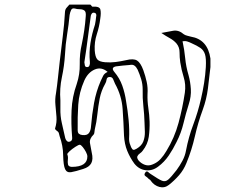

<svg xmlns="http://www.w3.org/2000/svg" viewBox="-20 -773 1040 833"><path d="M372 -753Q375 -751 377.5 -747Q380 -743 383 -744Q412 -746 415.5 -731.5Q419 -717 415 -692Q411 -658 400 -624.5Q389 -591 391 -554Q393 -526 402 -515.5Q411 -505 436 -503Q459 -501 482 -504Q505 -507 527 -512Q559 -520 574.5 -510.5Q590 -501 602 -468Q611 -443 616.5 -417.5Q622 -392 620 -365Q619 -335 623.5 -305Q628 -275 629 -246Q630 -212 625.5 -179.5Q621 -147 599 -119Q595 -113 587 -107.5Q579 -102 576 -95Q573 -88 581 -77Q592 -64 608.5 -58Q625 -52 643 -60Q663 -68 677 -83.5Q691 -99 702 -118Q737 -175 754.5 -239.5Q772 -304 782 -371Q787 -406 777 -438Q767 -470 762 -503Q759 -524 759 -546Q759 -568 746 -584Q734 -598 716.5 -607.5Q699 -617 680 -630Q707 -635 731 -639.5Q755 -644 778 -624Q784 -620 792.5 -618Q801 -616 808 -614Q881 -602 893 -519V-482Q888 -435 882 -388.5Q876 -342 860 -298Q839 -241 825.5 -181.5Q812 -122 789 -66Q777 -36 757 -13Q737 10 713 29Q694 44 671.5 38Q649 32 634 11Q633 8 630 6.5Q627 5 625 3Q620 -3 611.5 -8.5Q603 -14 610 -24Q616 -33 623 -26.5Q630 -20 637 -16Q668 5 682.5 11Q697 17 709.5 6.5Q722 -4 746 -35Q760 -54 771.5 -75.5Q783 -97 787 -120Q798 -178 818.5 -232.5Q839 -287 852 -344Q860 -378 865.5 -413Q871 -448 873 -482Q875 -519 869.5 -537Q864 -555 849.5 -565Q835 -575 810 -586Q802 -590 792.5 -593Q783 -596 772 -594Q780 -557 783.5 -520.5Q787 -484 798 -447Q806 -418 808 -386.5Q810 -355 799 -321Q786 -280 776 -238Q766 -196 746 -157Q731 -126 712 -98Q693 -70 666 -50Q641 -31 612 -34.5Q583 -38 563 -63Q544 -89 532 -118.5Q520 -148 518 -185Q516 -242 512 -300Q508 -358 479 -410Q475 -419 471 -429Q467 -439 456 -439Q444 -439 442.5 -428Q441 -417 436 -409Q419 -379 412.5 -345.5Q406 -312 402.5 -277.5Q399 -243 391 -210Q390 -205 389.5 -198.5Q389 -192 386 -189Q367 -171 370.5 -151.5Q374 -132 378 -111Q385 -82 376 -65Q367 -48 341 -40Q307 -29 288.5 -26Q270 -23 262.5 -39Q255 -55 254 -99Q254 -119 250 -140.5Q246 -162 239 -181Q237 -188 235.5 -194.5Q234 -201 227 -205Q224 -207 221 -210.5Q218 -214 219 -216Q227 -241 225 -266.5Q223 -292 220.5 -317.5Q218 -343 223 -369Q228 -402 231.5 -436.5Q235 -471 239 -505Q245 -559 252 -613Q259 -667 262 -722Q263 -733 269 -739.5Q275 -746 281 -753ZM242 -338V-303Q241 -270 248.5 -238Q256 -206 263 -174Q265 -167 269.5 -162Q274 -157 281 -158Q295 -161 293 -177Q288 -236 290.5 -294.5Q293 -353 313 -409Q327 -451 326 -495Q325 -539 335 -582Q341 -611 345.5 -641.5Q350 -672 352 -702Q354 -722 346 -727.5Q338 -733 326 -733Q314 -733 305 -736Q293 -739 288.5 -729.5Q284 -720 282 -708Q278 -665 271 -622.5Q264 -580 262 -537Q259 -487 248.5 -438Q238 -389 242 -338ZM346 -503Q347 -497 348 -490Q349 -483 356 -482Q365 -481 368 -488.5Q371 -496 370 -504Q366 -546 372.5 -586.5Q379 -627 392 -666Q394 -674 395 -683Q396 -692 397 -700Q399 -707 397 -712Q395 -717 387 -718Q378 -719 374 -705Q367 -655 360.5 -604.5Q354 -554 346 -503ZM542 -491Q527 -490 512.5 -488.5Q498 -487 483 -485Q460 -480 476 -461Q499 -434 510.5 -401.5Q522 -369 527 -334Q534 -294 538 -252.5Q542 -211 540 -170Q540 -160 542.5 -151.5Q545 -143 549 -134Q554 -124 558.5 -123Q563 -122 573 -128Q595 -141 602 -160Q609 -179 608.5 -200.5Q608 -222 607 -241Q606 -277 602 -312.5Q598 -348 599 -384Q599 -408 592.5 -429.5Q586 -451 577 -471Q571 -483 563 -488.5Q555 -494 542 -491ZM447 -461Q420 -484 391 -471.5Q362 -459 346 -424Q323 -372 319.5 -318.5Q316 -265 317 -209Q317 -197 322.5 -192.5Q328 -188 338 -187Q358 -185 366 -196Q374 -207 375 -226Q379 -276 388 -326Q397 -376 417 -422Q422 -433 427.5 -444Q433 -455 447 -461ZM291 -49Q359 -49 359 -94Q359 -102 353 -113.5Q347 -125 339 -135Q331 -145 326 -145Q321 -145 307 -136Q293 -127 282 -117Q271 -107 272 -103Q276 -94 274.5 -81.5Q273 -69 275 -59.5Q277 -50 291 -49Z"/></svg>

Font: Rock 3D
Style: Regular
Weight: 400
Version: Version 1.000